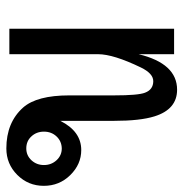

<svg xmlns="http://www.w3.org/2000/svg" viewBox="-6 -582 597 626"><g transform="rotate(90 293.0 -268.5)"><path d="M424.3 -71.8Q439.5 -55.2 463.4 -55.2Q486.3 -55.2 502 -72Q517.6 -88.9 517.6 -112.8Q517.6 -136.7 502 -153.8Q486.3 -170.9 463.4 -170.9Q439.9 -170.4 424.3 -153.8Q408.7 -137.2 408.7 -112.8Q408.7 -88.4 424.3 -71.8ZM73.2 0V-537.1H156.2V-421.4Q186.5 -546.9 272 -546.9Q335.9 -546.9 358.9 -473.1Q373.5 -426.3 373.5 -341.3V-166Q407.7 -234.4 468.8 -234.4Q515.1 -234.4 550.3 -198.7Q585.4 -163.1 585.4 -112.3Q585.4 -61.5 549.8 -25.9Q514.2 9.8 463.4 9.8Q378.9 9.8 330.1 -44.9Q290.5 -89.8 290.5 -195.3V-341.3Q290.5 -420.4 281.7 -442.4Q271.5 -469.2 244.1 -469.2Q219.2 -469.2 199.7 -429.2Q156.2 -339.4 156.2 -289.1V0Z"/></g></svg>

Font: Consola Mono
Style: Book
Weight: 400
Monospace: yes
Designer: Wojciech Kalinowski "wmk69" (wmk69@o2.pl)
Foundry: Wojciech Kalinowski "wmk69" (wmk69@o2.pl)
Version: Version 2.1.0